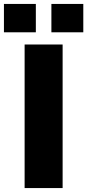

<svg xmlns="http://www.w3.org/2000/svg" viewBox="-62 -955 443 975"><path d="M256 0H63V-729H256ZM-42 -791V-935H120V-791ZM199 -791V-935H361V-791Z"/></svg>

Font: BDO Grotesk Black
Style: Regular
Weight: 900
Designer: Deni Anggara
Foundry: Lokal Container
Version: Version 2.000